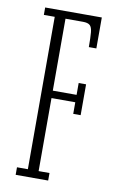

<svg xmlns="http://www.w3.org/2000/svg" viewBox="-82 -746 482 791"><g transform="rotate(10 159.5 -350.0)"><path d="M41.5 0V-31.5H87V-669H41.5V-700H278.5V-570.5H247Q247 -611 245 -632.2Q243 -653.5 234.2 -661.2Q225.5 -669 205 -669H132V-368H231.5V-417.5H262.5V-288.5H231.5V-337H132V-31.5H177.5V0Z"/></g></svg>

Font: Imbue Thin 10pt ExtraLight
Style: Regular
Weight: 250
Version: Version 1.102